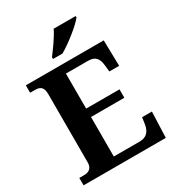

<svg xmlns="http://www.w3.org/2000/svg" viewBox="-216 -1059 1086 1187"><g transform="rotate(-30 326.5 -465.5)"><path d="M255 -784V-771H323C386 -807 484 -886 509 -921V-931H352C331 -886 284 -822 255 -784ZM28 0H615L622 -184H552L545 -137C538 -93 516 -61 464 -61H279V-343H517V-403H279V-653H437C489 -653 508 -626 513 -577L518 -530H588L584 -714H28V-661H62C94 -661 121 -653 121 -599V-110C121 -69 97 -53 63 -53H28Z"/></g></svg>

Font: Noto Serif Lao
Style: Bold
Weight: 700
Designer: Monotype Design Team
Foundry: Monotype Imaging Inc.
Version: Version 2.003